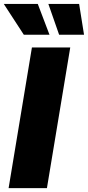

<svg xmlns="http://www.w3.org/2000/svg" viewBox="-44 -973 455 993"><path d="M319.3 -727.5 198.7 0H0.5L121.1 -727.5ZM261.7 -793.5 206.1 -952.6H365.2L390.6 -793.5ZM79.1 -793.5 -24.4 -952.6H151.4L211.9 -793.5Z"/></svg>

Font: Inter 17pt Black
Style: Italic
Weight: 900
Italic angle: -9.3988°
Version: Version 4.001;git-66647c0bb